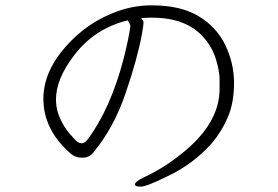

<svg xmlns="http://www.w3.org/2000/svg" viewBox="-20 -692 1040 717"><path d="M543 -626Q523 -626 507 -624Q516 -615 516 -607Q516 -599 510 -565Q494 -476 449.5 -345Q405 -214 328 -122Q313 -103 287 -103Q261 -103 243 -119Q142 -208 142 -323Q142 -423 224.5 -517Q307 -611 422 -651Q480 -671 539 -672H548Q655 -672 722.5 -631Q790 -590 822 -522.5Q854 -455 854 -381.5Q854 -308 830.5 -253.5Q807 -199 770 -156Q701 -79 606 -34Q527 5 505.5 5Q484 5 484 -3Q484 -14 518 -30Q612 -74 692 -147Q800 -247 800 -360V-396Q800 -424 787 -468.5Q774 -513 744 -548Q680 -626 547 -626ZM457 -616Q334 -586 258 -487Q189 -398 189 -320Q189 -283 204.5 -249.5Q220 -216 239 -194Q258 -172 266.5 -164.5Q275 -157 285.5 -157Q296 -157 307 -171Q393 -286 442 -474Q462 -554 467 -595Q467 -600 457 -616Z"/></svg>

Font: ToneOZ-Pinyin-WenKai-Light
Style: Light
Weight: 300
Designer: Fontworks Inc.
Foundry: ToneOZ
Version: Version 0.240331